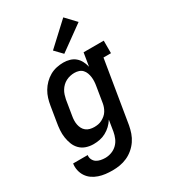

<svg xmlns="http://www.w3.org/2000/svg" viewBox="-237 -897 1074 1221"><g transform="rotate(-30 300.0 -287.0)"><path d="M219 213Q193 213 168 210Q143 207 119.5 199Q96 191 76.5 177.5Q57 164 43.5 144Q30 124 24.5 99Q19 74 23 49H130Q127 66 134.5 81.5Q142 97 155 105.5Q168 114 185 117.5Q202 121 219 121Q242 121 265 112.5Q288 104 305.5 87Q323 70 332.5 47.5Q342 25 346 2L359 -79Q346 -58 328 -41Q310 -24 288.5 -12.5Q267 -1 244 3.5Q221 8 198 8Q170 8 144.5 -0.5Q119 -9 100.5 -27.5Q82 -46 72.5 -70.5Q63 -95 59 -121.5Q55 -148 57 -176Q59 -204 64 -232L82 -342Q86 -367 93.5 -391.5Q101 -416 114.5 -439Q128 -462 147.5 -481.5Q167 -501 190 -514Q213 -527 238.5 -532.5Q264 -538 289 -538Q313 -538 335.5 -531.5Q358 -525 375 -510.5Q392 -496 402.5 -475.5Q413 -455 418 -433L434 -530H582V-438H527L452 17Q447 44 438 70Q429 96 413 119.5Q397 143 374.5 162Q352 181 326 192.5Q300 204 273 208.5Q246 213 219 213ZM256 -84Q271 -84 285 -86.5Q299 -89 312.5 -96Q326 -103 338 -113Q350 -123 358 -136Q366 -149 371 -163Q376 -177 378 -191L396 -301Q399 -318 400 -334.5Q401 -351 399 -367Q397 -383 391.5 -398Q386 -413 375.5 -424.5Q365 -436 349.5 -441Q334 -446 317 -446Q302 -446 286 -442.5Q270 -439 255.5 -431.5Q241 -424 229 -412.5Q217 -401 208.5 -387Q200 -373 195 -357.5Q190 -342 187 -327L169 -217Q166 -201 165.5 -184.5Q165 -168 168 -153Q171 -138 178 -124.5Q185 -111 197 -101.5Q209 -92 224.5 -88Q240 -84 256 -84Q256 -84 256 -84Q256 -84 256 -84ZM323 -583 271 -637 433 -787 503 -713Z"/></g></svg>

Font: Iosevka Slab SmBdExObl
Style: Regular
Weight: 600
Width: 7
Italic angle: -9°
Monospace: yes
Designer: Belleve Invis
Foundry: Belleve Invis
Version: Version 11.1.0; ttfautohint (v1.8.3)